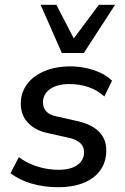

<svg xmlns="http://www.w3.org/2000/svg" viewBox="-20 -775 524 804"><path d="M224 9Q164 9 111.5 -6.5Q59 -22 24 -50L59 -117Q83 -99 110 -87.5Q137 -76 166.5 -70Q196 -64 225 -64Q276 -64 304 -84Q332 -104 332 -138Q332 -161 316.5 -175.5Q301 -190 272 -197L179 -218Q127 -229 97 -261Q67 -293 67 -341Q67 -385 91.5 -420Q116 -455 163.5 -476Q211 -497 276 -497Q308 -497 340.5 -490Q373 -483 401 -470Q429 -457 449 -437L417 -371Q387 -398 350 -410.5Q313 -423 271 -423Q219 -423 189.5 -402Q160 -381 160 -346Q160 -325 173 -309.5Q186 -294 215 -288L308 -267Q364 -254 394.5 -223.5Q425 -193 425 -145Q425 -97 400 -62Q375 -27 329.5 -9Q284 9 224 9ZM239 -553 150 -755H216L289 -614L394 -755H462L331 -553Z"/></svg>

Font: Nunito Sans 12pt SemiBold
Style: Italic
Weight: 600
Italic angle: -9°
Designer: Vernon Adams
Foundry: Vernon Adams
Version: Version 3.101;gftools[0.9.27]